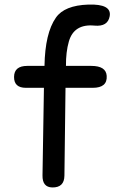

<svg xmlns="http://www.w3.org/2000/svg" viewBox="-20 -801 548 847"><path d="M100.1 -510.3H176.3Q178.7 -654.8 226.6 -723.1Q264.2 -777.3 369.6 -780.8Q473.6 -784.2 463.9 -729.5Q455.6 -682.6 397 -688Q306.2 -696.8 283.7 -617.7Q270.5 -571.8 271 -510.3H382.8Q447.8 -510.3 450.7 -466.3Q454.1 -413.6 389.2 -413.6H269L264.2 -26.4Q263.7 26.9 210.4 25.9Q166.5 24.9 167.5 -27.3L173.8 -413.6H94.2Q41.5 -413.6 42 -461.9Q42.5 -510.3 100.1 -510.3Z"/></svg>

Font: Comic Relief LRS
Style: Regular
Weight: 400
Designer: Jeff Davis
Foundry: Loudifier
Version: Version 1.0